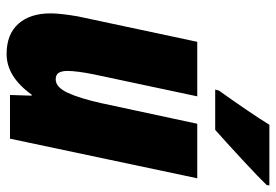

<svg xmlns="http://www.w3.org/2000/svg" viewBox="-144 -662 816 567"><g transform="rotate(90 263.5 -378.0)"><path d="M19 -120Q19 -149 28 -201L103 -553H264L199 -247Q189 -197 189 -170Q189 -153 194.5 -144Q200 -135 214 -135Q237 -135 253.5 -170.5Q270 -206 284 -269L345 -553H506L389 0H260L262 -64H259Q206 10 139 10Q81 10 50 -24.5Q19 -59 19 -120ZM247 -617Q314 -711 348 -766H527L526 -758Q506 -737 451 -686Q396 -635 363 -606H244Z"/></g></svg>

Font: Noto Sans UI CondBlack
Style: Italic
Weight: 900
Width: 3
Italic angle: -12°
Designer: Monotype Design Team
Foundry: Monotype Imaging Inc.
Version: Version 1.001